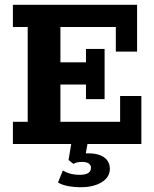

<svg xmlns="http://www.w3.org/2000/svg" viewBox="-20 -603 643 804"><path d="M34 0V-93H96V-490H34V-583H554V-387H465V-490H233V-342H340V-398H418V-188H340V-249H233V-93H483V-201H572V0ZM318 181Q290 181 264 176Q238 171 223 161L243 111Q254 118 272 123.5Q290 129 315 129Q361 129 361 99Q361 89 352 82Q343 75 323 75Q314 75 305.5 76.5Q297 78 287 83L267 67L280 -10H348L336 58L304 48Q315 43 326.5 41Q338 39 349 39Q392 39 416 56Q440 73 440 104Q440 139 406 160Q372 181 318 181Z"/></svg>

Font: Rokkitt
Style: Bold
Weight: 700
Designer: Vernon Adams
Foundry: Vernon Adams
Version: Version 3.103